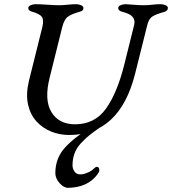

<svg xmlns="http://www.w3.org/2000/svg" viewBox="-20 -624 821 916"><path d="M307 272Q285 273 264.5 250Q244 227 244 202Q244 130 291 79Q338 28 418 -18H460Q425 6 406 21.5Q387 37 366 59.5Q345 82 335.5 108Q326 134 326 165Q326 181 335.5 194.5Q345 208 363 208Q379 208 398.5 199.5Q418 191 427 181Q436 172 442 172Q454 172 454 189Q454 196 444 209Q398 270 307 272ZM566 -567Q544 -572 544 -586Q544 -594 555 -599Q566 -604 579 -604Q586 -604 616 -601.5Q646 -599 666 -599Q684 -599 706.5 -601.5Q729 -604 746 -604Q759 -604 770 -599Q781 -594 781 -586Q781 -572 763 -567Q723 -556 706.5 -545Q690 -534 683 -506L624 -270Q550 20 310 20Q264 20 223.5 3.5Q183 -13 153.5 -45.5Q124 -78 113.5 -126.5Q103 -175 118 -238L182 -495Q190 -528 180 -543Q170 -558 131 -569Q115 -573 115 -586Q115 -594 126 -599Q137 -604 150 -604Q170 -604 206.5 -601.5Q243 -599 261 -599Q279 -599 302.5 -601.5Q326 -604 343 -604Q356 -604 367 -599Q378 -594 378 -586Q378 -572 363 -569Q318 -556 302 -543Q286 -530 277 -495L217 -254Q190 -147 225.5 -89Q261 -31 338 -31Q432 -31 485.5 -105.5Q539 -180 573 -316L620 -505Q632 -551 566 -567Z"/></svg>

Font: EB Garamond 08
Style: Italic
Weight: 400
Italic angle: -14°
Version: Version 0.016